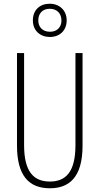

<svg xmlns="http://www.w3.org/2000/svg" viewBox="-20 -998 533 1028"><path d="M247 -800C300 -800 337 -835 337 -889C337 -943 298 -978 246 -978C194 -978 156 -945 156 -889C156 -833 196 -800 247 -800ZM248 -828C206 -828 185 -855 185 -889C185 -925 207 -951 246 -951C285 -951 309 -926 309 -888C309 -852 285 -828 248 -828ZM422 -218V-714H384V-221C384 -73 329 -26 247 -26C160 -26 109 -79 109 -221V-714H71V-218C71 -60 133 10 247 10C348 10 422 -46 422 -218Z"/></svg>

Font: Noto Sans Thai ExtCond ExtLt
Style: Regular
Weight: 200
Width: 2
Designer: Monotype Design Team
Foundry: Monotype Imaging Inc.
Version: Version 2.002